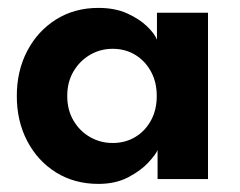

<svg xmlns="http://www.w3.org/2000/svg" viewBox="-20 -442 592 474"><path d="M369 0V-71.5Q364.5 -60.5 346 -40.5Q327.5 -20.5 296.2 -4.2Q265 12 223 12Q164 12 118.5 -16.2Q73 -44.5 47.2 -93.8Q21.5 -143 21.5 -205Q21.5 -267 47.2 -316.2Q73 -365.5 118.5 -394Q164 -422.5 223 -422.5Q264 -422.5 294.2 -408.8Q324.5 -395 343.2 -376.8Q362 -358.5 367.5 -344V-410.5H493.5V0ZM146 -205Q146 -170.5 161.5 -144.2Q177 -118 202.5 -103.5Q228 -89 258 -89Q289.5 -89 314 -103.8Q338.5 -118.5 352.8 -144.8Q367 -171 367 -205Q367 -239 352.8 -265.2Q338.5 -291.5 314 -306.5Q289.5 -321.5 258 -321.5Q228 -321.5 202.5 -306.8Q177 -292 161.5 -265.8Q146 -239.5 146 -205Z"/></svg>

Font: League Spartan Thin SemiBold
Style: Regular
Weight: 600
Version: Version 2.002